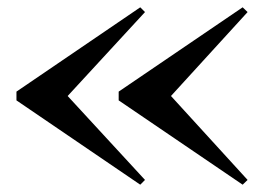

<svg xmlns="http://www.w3.org/2000/svg" viewBox="-20 -650 743 525"><path d="M643.5 -145 304.5 -375.5V-399.5L643.5 -630L657 -617L447.5 -387.5L657 -158ZM363.5 -145 25 -375.5V-399.5L363.5 -630L376.5 -617L165 -387.5L376.5 -158Z"/></svg>

Font: Bodoni Moda SC 9pt Medium
Style: Regular
Weight: 500
Designer: Owen Earl
Foundry: indestructible type
Version: Version 2.005